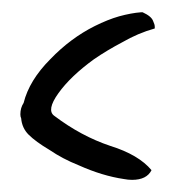

<svg xmlns="http://www.w3.org/2000/svg" viewBox="-20 -544 304 313"><path d="M68.6 -355.1C59.8 -361.2 62 -373.6 75.2 -392C88.4 -410.5 107.8 -429 133.3 -447.5C147.4 -457.2 162.8 -466.4 179.5 -475.2C196.2 -484.9 213.8 -492.4 232.3 -497.6V-500.3C232.3 -502.9 231.4 -506 229.7 -509.5C227.9 -514.8 222.2 -519.6 212.5 -524H209.9C199.3 -523.2 187.4 -521 174.2 -517.4C161.9 -513.9 148.7 -508.6 134.6 -501.6C108.2 -488.4 84 -470.4 62 -447.5C39.2 -424.6 24.6 -400.8 18.5 -376.2C15 -370.9 13.2 -364.8 13.2 -357.7C13.2 -355.1 13.6 -352.9 14.5 -351.1C15.4 -340.6 19.4 -331.8 26.4 -324.7C34.3 -316.8 45.8 -308.4 60.7 -299.6C74.8 -290 90.6 -281.6 108.2 -274.6C133.8 -263.1 158.4 -255.6 182.2 -252.1C186.6 -251.2 191 -250.8 195.4 -250.8C211.2 -250.8 221.8 -256.1 227 -266.6C213 -283.4 190.5 -296.6 159.7 -306.2C128 -316.8 97.7 -333.1 68.6 -355.1Z"/></svg>

Font: Impossible
Style: Reguler
Weight: 400
Designer: Ahsan Design
Foundry: Designer
Version: Version 3.16.0